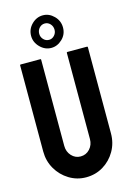

<svg xmlns="http://www.w3.org/2000/svg" viewBox="-138 -998 737 1076"><g transform="rotate(-15 230.0 -460.0)"><path d="M224 10Q171 10 126 -17.5Q81 -45 54.5 -91Q28 -137 28 -192V-692Q28 -696 32 -696H146Q150 -696 150 -692V-192Q150 -158 171.5 -134.5Q193 -111 224 -111Q256 -111 277.5 -134.5Q299 -158 299 -192V-692Q299 -696 303 -696H417Q421 -696 421 -692V-192Q421 -136 394.5 -90Q368 -44 323.5 -17Q279 10 224 10ZM223 -741Q186 -741 158 -769.5Q130 -798 130 -835Q130 -874 158 -902Q186 -930 223 -930Q259 -930 287 -902Q315 -874 315 -835Q315 -795 286.5 -768Q258 -741 223 -741ZM222 -788Q240 -788 253 -802Q266 -816 266 -835Q266 -855 253 -869Q240 -883 222 -883Q203 -883 190 -869Q177 -855 177 -835Q177 -816 190 -802Q203 -788 222 -788Z"/></g></svg>

Font: AL Dynamic
Style: Regular
Weight: 400
Version: Version 1.000; ttfautohint (v1.8.2) -l 8 -r 50 -G 200 -x 14 